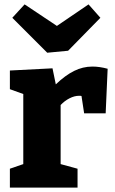

<svg xmlns="http://www.w3.org/2000/svg" viewBox="-20 -854 524 874"><path d="M470 -541 461 -338H363L351 -417Q348 -418 340 -418Q319 -418 296.5 -406.5Q274 -395 256 -376V-107L333 -86V0H25V-86L86 -107V-426L25 -448V-533L219 -543L234 -470Q277 -511 317 -531Q357 -551 401 -551Q433 -551 470 -541ZM239 -736 383 -834 437 -773 290 -623 195 -614 36 -773 92 -834Z"/></svg>

Font: Bitter Pro ExtraBold
Style: Regular
Weight: 800
Designer: Sol Matas, and Bitter project Authors
Foundry: Sol Matas
Version: Version 1.010